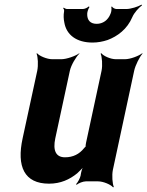

<svg xmlns="http://www.w3.org/2000/svg" viewBox="-20 -784 636 830"><path d="M261 -104C221 -104 208 -134 219 -186L282 -478C287 -502 309 -539 323 -552V-554C307 -542 268 -528 245 -528H206C183 -528 150 -542 140 -554L138 -552C144 -539 146 -502 141 -478L78 -187C51 -64 85 10 192 10C242 10 281 -8 314 -35C325 -45 340 -60 346 -70L344 -72C337 -62 331 -43 329 -29V-27C327 -15 316 5 309 12L311 15C319 8 339 0 351 0H404C427 0 459 14 469 26L472 24C466 11 463 -26 468 -50L560 -478C565 -502 584 -539 596 -552L595 -554C580 -542 543 -528 520 -528H481C458 -528 427 -542 418 -554L415 -552C421 -539 424 -502 419 -478L352 -167C351 -164 349 -150 351 -148L354 -152C352 -153 344 -145 343 -143C323 -118 296 -104 261 -104ZM398 -681C371 -681 356 -696 357 -725C357 -733 363 -749 367 -754L363 -756C359 -751 346 -745 338 -745H270C265 -745 258 -749 255 -751L253 -748C256 -746 258 -740 257 -735C254 -718 255 -701 258 -687C267 -633 311 -600 380 -600C402 -600 424 -604 445 -611C488 -627 530 -658 552 -710C560 -729 581 -752 594 -761L592 -764C577 -755 545 -745 526 -745H484C476 -745 466 -751 464 -756L461 -754C463 -749 462 -733 458 -725C447 -696 424 -681 398 -681Z"/></svg>

Font: Asimov
Style: EdgeExtremeIt
Weight: 500
Designer: Google
Version: Version 2.000980: 2014